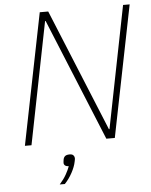

<svg xmlns="http://www.w3.org/2000/svg" viewBox="-60 -748 802 1017"><g transform="rotate(-5 340.5 -239.0)"><path d="M217 -649H214L85 0H50L190 -698H235L501 -49H504L633 -698H668L528 0H483ZM282 66Q296 66 302 73Q308 80 308 88Q308 95 305 107Q300 133 283 164.5Q266 196 243 220H216Q239 194 252 170.5Q265 147 272 128Q258 127 252 121.5Q246 116 246 108Q246 106 246.5 100.5Q247 95 248 90Q250 79 257.5 72.5Q265 66 282 66Z"/></g></svg>

Font: IBM Plex Sans ExtLt
Style: Italic
Weight: 200
Italic angle: -11°
Designer: Mike Abbink, Paul van der Laan, Pieter van Rosmalen
Foundry: Bold Monday
Version: Version 3.005